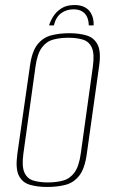

<svg xmlns="http://www.w3.org/2000/svg" viewBox="-20 -731 450 763"><path d="M167 12Q128 12 98 3Q68 -6 54.5 -34Q41 -62 49 -120L99 -469Q107 -527 129 -554.5Q151 -582 183.5 -590.5Q216 -599 255 -599Q295 -599 324.5 -590Q354 -581 368 -553.5Q382 -526 374 -469L325 -120Q317 -61 295 -33Q273 -5 240.5 3.5Q208 12 167 12ZM170 -6Q204 -6 231 -13.5Q258 -21 276 -45.5Q294 -70 301 -121L349 -466Q356 -517 345 -541.5Q334 -566 309.5 -573.5Q285 -581 252 -581Q218 -581 191 -573.5Q164 -566 146 -541.5Q128 -517 121 -466L73 -121Q66 -70 77 -45.5Q88 -21 112.5 -13.5Q137 -6 170 -6ZM276 -711Q300 -711 315.5 -703Q331 -695 339 -682.5Q347 -670 350 -656Q353 -642 352 -630H333Q332 -662 316 -678Q300 -694 273 -694Q244 -694 223 -678.5Q202 -663 194 -630H175Q180 -647 191.5 -665.5Q203 -684 223.5 -697.5Q244 -711 276 -711Z"/></svg>

Font: Alumni Sans SC Thin
Style: Italic
Weight: 100
Italic angle: -8°
Designer: Robert E. Leuschke
Foundry: Robert E. Leuschke
Version: Version 1.016